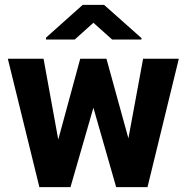

<svg xmlns="http://www.w3.org/2000/svg" viewBox="-20 -770 770 790"><path d="M159.2 -528.3 219.7 -195.8 310.1 -528.3H418L508.3 -200.7L568.8 -528.3H715.8L586.9 0H458L364.3 -326.7L270 0H142.1L12.2 -528.3ZM408.2 -750 562 -613.3V-607.4H441.4L364.3 -676.3L287.6 -607.4H169.4V-615.2L320.3 -750Z"/></svg>

Font: Vazirmatn UI ExtraBold
Style: Regular
Weight: 800
Designer: Saber Rastikerdar
Foundry: Saber Rastikerdar
Version: Version 33.003